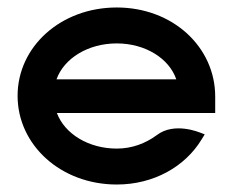

<svg xmlns="http://www.w3.org/2000/svg" viewBox="-20 -482 626 513"><path d="M555 -180V-224C555 -356 442 -462 292 -462C142 -462 27 -357 27 -226C27 -95 142 11 292 11C391 11 475 -37 519 -110L527 -123L514 -128C513 -128 446 -157 399 -121C369 -99 333 -85 292 -85C217 -85 153 -124 132 -180ZM131 -270C151 -326 215 -366 292 -366C368 -366 432 -326 451 -270Z"/></svg>

Font: Charger
Style: ExBd
Weight: 400
Designer: Jasper
Foundry: Cannot Into Space Fonts
Version: Version 0.99